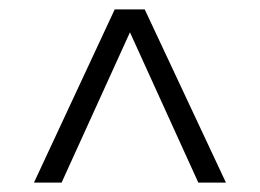

<svg xmlns="http://www.w3.org/2000/svg" viewBox="-20 -760 555 410"><path d="M462.5 -370H403.5L257.5 -691L111.5 -370H52.5L225 -740H289Z"/></svg>

Font: Encode Sans Condensed Light
Style: Regular
Weight: 300
Width: 3
Designer: Multiple Designers
Foundry: Impallari Type
Version: Version 2.000